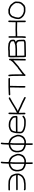

<svg xmlns="http://www.w3.org/2000/svg" viewBox="2059 -2761 882 5040"><g transform="rotate(-90 2500.0 -241.0)"><path d="M162.1 -462.9Q293.5 -462.9 322.3 -441.4Q342.8 -436.5 402.3 -398.4L425.8 -367.2L439.5 -335.9Q464.8 -280.8 464.8 -238.3V-193.4Q464.8 -171.4 439.5 -132.8Q417.5 -79.1 355.5 -48.8Q326.7 -36.1 310.5 -25.4Q304.7 -25.4 277.3 -17.6Q245.6 -17.6 214.8 -9.8Q198.2 -7.8 171.9 -7.8H66.4Q31.7 -7.8 25.4 -29.3Q23.4 -32.7 23.4 -37.1Q23.4 -52.7 44.9 -56.6Q52.2 -56.6 62.5 -48.8H189.5Q268.1 -59.1 298.8 -66.4Q298.8 -70.8 328.1 -80.1Q328.1 -81.5 357.4 -97.7Q384.8 -116.2 402.3 -148.4Q423.8 -188.5 423.8 -193.4V-216.8Q419.9 -214.8 418 -214.8Q410.2 -214.8 392.6 -218.8Q235.8 -216.8 148.4 -216.8H46.9Q25.4 -220.2 25.4 -238.3Q25.4 -253.9 46.9 -257.8H130.9Q225.1 -257.8 390.6 -259.8L421.9 -255.9Q421.9 -278.3 396.5 -332Q394 -332 384.8 -353.5Q343.8 -395.5 271.5 -416Q222.7 -421.9 171.9 -421.9Q128.9 -421.9 37.1 -419.9Q19.5 -426.3 19.5 -441.4Q19.5 -453.6 37.1 -460.9Q118.2 -462.9 162.1 -462.9Z M756.8 -661.6Q772.5 -661.6 776.4 -640.1Q766.6 -600.1 766.6 -458.5Q798.3 -451.7 852.5 -429.2Q852.5 -425.3 874 -415.5L911.1 -382.3Q911.1 -377.9 932.6 -351.1Q961.4 -298.3 981.4 -233.9V-179.2Q981.4 -159.2 952.1 -89.4Q933.6 -71.8 928.7 -60.1Q926.3 -60.1 903.3 -38.6L866.2 -19Q825.7 -1.5 819.3 -1.5H756.8V125.5Q756.8 141.1 758.8 162.6Q752.4 180.2 737.3 180.2Q719.7 180.2 715.8 150.9V-3.4Q695.3 -3.4 635.7 -24.9Q628.4 -32.2 592.8 -50.3Q556.6 -74.2 545.9 -103Q524.4 -158.7 524.4 -185.1Q521 -185.1 520.5 -194.8V-267.1Q536.1 -343.8 563.5 -372.6Q575.2 -393.1 624 -423.3Q643.6 -442.9 721.7 -454.6H723.6V-466.3Q728.5 -655.8 741.2 -655.8Q751 -661.6 756.8 -661.6ZM764.6 -415.5V-368.7Q764.6 -358.9 760.7 -358.9Q758.8 -288.1 758.8 -251.5V-42.5H807.6Q847.7 -52.2 872.1 -69.8Q909.7 -91.3 930.7 -146L940.4 -181.2V-228L922.9 -274.9Q917 -285.2 909.2 -308.1Q881.3 -356.9 874 -358.9Q834 -398.4 792 -405.8Q792 -410.2 764.6 -415.5ZM561.5 -255.4V-206.5Q567.4 -188 571.3 -151.9Q583.5 -108.4 614.3 -85.4Q682.1 -46.4 710 -46.4Q710 -44.4 715.8 -44.4H717.8V-253.4Q717.8 -293.5 719.7 -362.8Q723.6 -370.1 723.6 -378.4V-413.6Q661.6 -404.3 635.7 -380.4Q592.8 -357.9 575.2 -310.1Q569.3 -292 561.5 -255.4Z M1256.8 -661.6Q1272.5 -661.6 1276.4 -640.1Q1266.6 -600.1 1266.6 -458.5Q1298.3 -451.7 1352.5 -429.2Q1352.5 -425.3 1374 -415.5L1411.1 -382.3Q1411.1 -377.9 1432.6 -351.1Q1461.4 -298.3 1481.4 -233.9V-179.2Q1481.4 -159.2 1452.1 -89.4Q1433.6 -71.8 1428.7 -60.1Q1426.3 -60.1 1403.3 -38.6L1366.2 -19Q1325.7 -1.5 1319.3 -1.5H1256.8V125.5Q1256.8 141.1 1258.8 162.6Q1252.4 180.2 1237.3 180.2Q1219.7 180.2 1215.8 150.9V-3.4Q1195.3 -3.4 1135.7 -24.9Q1128.4 -32.2 1092.8 -50.3Q1056.6 -74.2 1045.9 -103Q1024.4 -158.7 1024.4 -185.1Q1021 -185.1 1020.5 -194.8V-267.1Q1036.1 -343.8 1063.5 -372.6Q1075.2 -393.1 1124 -423.3Q1143.6 -442.9 1221.7 -454.6H1223.6V-466.3Q1228.5 -655.8 1241.2 -655.8Q1251 -661.6 1256.8 -661.6ZM1264.6 -415.5V-368.7Q1264.6 -358.9 1260.7 -358.9Q1258.8 -288.1 1258.8 -251.5V-42.5H1307.6Q1347.7 -52.2 1372.1 -69.8Q1409.7 -91.3 1430.7 -146L1440.4 -181.2V-228L1422.9 -274.9Q1417 -285.2 1409.2 -308.1Q1381.3 -356.9 1374 -358.9Q1334 -398.4 1292 -405.8Q1292 -410.2 1264.6 -415.5ZM1061.5 -255.4V-206.5Q1067.4 -188 1071.3 -151.9Q1083.5 -108.4 1114.3 -85.4Q1182.1 -46.4 1210 -46.4Q1210 -44.4 1215.8 -44.4H1217.8V-253.4Q1217.8 -293.5 1219.7 -362.8Q1223.6 -370.1 1223.6 -378.4V-413.6Q1161.6 -404.3 1135.7 -380.4Q1092.8 -357.9 1075.2 -310.1Q1069.3 -292 1061.5 -255.4Z M1701.2 -453.1H1757.8Q1767.6 -449.2 1814.5 -447.3Q1851.6 -438.5 1906.2 -406.2Q1953.1 -377 1964.8 -347.7Q1972.7 -347.7 1978.5 -250Q1970.7 -224.6 1953.1 -224.6H1742.2Q1682.1 -224.6 1562.5 -222.7Q1560.5 -165 1560.5 -148.4Q1560.5 -104.5 1615.2 -82Q1656.7 -58.6 1689.5 -58.6L1710.9 -50.8Q1776.4 -46.9 1789.1 -46.9H1826.2Q1916 -46.9 1949.2 -89.8L1962.9 -93.8Q1984.4 -90.3 1984.4 -72.3Q1980.5 -50.3 1935.5 -27.3Q1899.9 -5.9 1847.7 -5.9H1789.1Q1714.8 -5.9 1679.7 -17.6Q1645 -22 1595.7 -43Q1592.8 -49.3 1568.4 -58.6Q1535.6 -84.5 1533.2 -97.7Q1519.5 -118.2 1519.5 -140.6Q1519.5 -273.4 1535.2 -318.4Q1550.8 -380.9 1574.2 -400.4Q1616.2 -434.6 1660.2 -443.4Q1679.7 -449.7 1701.2 -453.1ZM1566.4 -277.3V-263.7Q1668 -265.6 1726.6 -265.6H1935.5Q1935.5 -323.2 1919.9 -341.8Q1910.2 -353.5 1894.5 -361.3Q1837.9 -408.2 1773.4 -408.2H1761.7Q1748 -412.1 1746.1 -412.1H1705.1Q1644 -400.4 1627 -384.8Q1599.1 -375 1585.9 -341.8Q1579.6 -330.6 1568.4 -279.3Q1566.4 -279.3 1566.4 -277.3Z M2044.9 -460.9Q2060.5 -460.9 2064.5 -439.5Q2064.5 -354.5 2060.5 -238.3H2062.5L2185.5 -304.7L2314.5 -384.8L2406.2 -437.5Q2434.1 -453.1 2439.5 -453.1H2443.4Q2464.8 -449.7 2464.8 -431.6Q2464.8 -415 2431.6 -404.3L2384.8 -377Q2384.8 -374.5 2357.4 -363.3Q2351.6 -355.5 2312.5 -335.9Q2248 -293 2226.6 -283.2Q2220.7 -276.9 2183.6 -257.8Q2166.5 -243.7 2123 -224.6L2107.4 -214.8Q2145 -201.7 2156.2 -193.4Q2261.7 -138.7 2273.4 -138.7Q2381.8 -85.9 2386.7 -85.9Q2390.6 -78.1 2418 -68.4Q2418 -64.9 2455.1 -50.8Q2474.6 -38.1 2474.6 -25.4Q2474.6 -9.8 2453.1 -5.9Q2444.3 -5.9 2386.7 -37.1Q2292.5 -85.9 2218.8 -115.2Q2216.3 -118.2 2183.6 -132.8Q2146 -154.8 2062.5 -189.5Q2058.6 -189 2058.6 -185.5Q2060.5 -63.5 2060.5 -33.2Q2060.5 -17.6 2039.1 -13.7Q2019.5 -19.5 2019.5 -33.2Q2019.5 -88.4 2017.6 -156.2Q2023.4 -371.1 2023.4 -441.4Q2023.4 -457 2044.9 -460.9Z M2738.3 -460.9H2951.2Q2974.6 -456.1 2974.6 -437.5Q2974.6 -427.7 2959 -418Q2939.5 -419.9 2929.7 -419.9H2765.6V-373Q2761.7 -170.4 2761.7 -148.4V-35.2Q2758.3 -13.7 2740.2 -13.7Q2724.6 -13.7 2720.7 -35.2V-144.5Q2724.6 -363.8 2724.6 -384.8V-419.9H2722.7L2535.2 -412.1Q2517.6 -418.5 2517.6 -433.6Q2517.6 -449.2 2539.1 -453.1Q2695.8 -460.9 2738.3 -460.9Z M3039.6 -463.4Q3063 -463.4 3063 -414.6Q3068.8 -387.2 3068.8 -199.7V-88.4Q3072.8 -88.4 3129.4 -137.2Q3137.2 -137.2 3207.5 -195.8Q3220.7 -208.5 3240.7 -215.3Q3240.7 -218.8 3262.2 -234.9Q3278.3 -244.1 3285.6 -256.3Q3298.8 -263.7 3371.6 -330.6Q3385.7 -337.9 3406.7 -365.7Q3438 -405.3 3438 -408.7L3436 -426.3Q3442.4 -443.8 3457.5 -443.8Q3470.7 -443.8 3479 -428.2Q3477.1 -372.1 3473.1 -22Q3466.8 -4.4 3451.7 -4.4Q3438.5 -4.4 3430.2 -20Q3430.2 -25.9 3432.1 -33.7L3436 -334.5Q3413.1 -306.6 3377.4 -279.8Q3297.9 -206.5 3277.8 -193.8Q3256.3 -174.3 3240.7 -170.4L3211.4 -145Q3170.9 -112.3 3135.3 -88.4Q3098.1 -55.2 3076.7 -39.6Q3062 -10.3 3047.4 -10.3Q3031.2 -10.3 3023.9 -39.6L3027.8 -53.2V-184.1Q3027.8 -408.2 3018.1 -445.8Q3024.4 -463.4 3039.6 -463.4Z M3720.7 -468.8H3783.2Q3804.7 -463.4 3880.9 -459Q3974.6 -420.4 3974.6 -382.8Q3978.5 -363.3 3978.5 -347.7V-320.3Q3978.5 -288.1 3919.9 -267.6V-265.6Q3952.6 -254.9 3960.9 -232.4Q3978.5 -210.4 3978.5 -66.4V-54.7Q3978.5 -22.5 3921.9 -9.8Q3908.2 -5.9 3898.4 -5.9Q3794.4 -5.9 3560.5 0Q3550.3 -2 3548.8 -2Q3545.4 0 3539.1 0Q3519.5 -3.9 3519.5 -39.1Q3515.6 -147.9 3515.6 -316.4V-414.1Q3520.5 -443.4 3523.4 -453.1Q3523.4 -459 3541 -462.9H3609.4Q3699.7 -462.9 3720.7 -468.8ZM3710.9 -423.8Q3643.6 -421.9 3605.5 -421.9H3560.5Q3556.6 -408.2 3556.6 -398.4V-277.3L3580.1 -275.4H3736.3Q3783.7 -279.3 3789.1 -279.3H3816.4Q3837.4 -279.3 3916 -308.6Q3931.6 -322.3 3937.5 -322.3V-328.1Q3937.5 -388.7 3923.8 -388.7Q3887.7 -421.9 3826.2 -421.9Q3790.5 -421.9 3771.5 -427.7H3726.6Q3718.3 -427.7 3710.9 -423.8ZM3740.2 -234.4H3556.6Q3556.6 -200.7 3560.5 -41H3562.5Q3787.6 -46.9 3886.7 -46.9Q3934.1 -50.8 3937.5 -64.5Q3937.5 -205.1 3925.8 -205.1Q3925.8 -221.7 3894.5 -232.4Q3876 -246.1 3861.3 -246.1Q3861.3 -238.8 3759.8 -236.3Q3759.8 -234.4 3740.2 -234.4Z M4042.5 -2Q4026.9 -2 4022.9 -23.4Q4028.8 -48.3 4028.8 -99.6V-439.5Q4032.2 -460.9 4050.3 -460.9Q4065.9 -460.9 4069.8 -439.5V-271.5H4142.1Q4231 -275.4 4239.7 -275.4Q4353 -275.4 4437 -271.5Q4437 -343.8 4438 -364.3Q4439.9 -430.7 4439.9 -448.2Q4446.3 -465.8 4461.4 -465.8Q4481 -460 4481 -446.3Q4478 -322.8 4478 -268.6Q4478 -199.2 4478.5 -184.1V-43.5Q4478.5 -35.2 4480.5 -22Q4474.1 -4.4 4459 -4.4Q4437.5 -7.8 4437.5 -25.9V-172.4Q4437 -187.5 4437 -230.5Q4336.9 -234.4 4239.7 -234.4Q4164.6 -230.5 4147.9 -230.5H4069.8V-97.7Q4069.8 -7.8 4056.2 -7.8Q4051.8 -2 4042.5 -2Z M4771.5 -462.9Q4780.8 -462.9 4843.8 -435.5Q4879.9 -417 4902.3 -396.5Q4980.5 -306.6 4980.5 -269.5Q4980.5 -150.4 4960.9 -134.8Q4960.9 -122.1 4945.3 -105.5Q4920.4 -70.3 4910.2 -70.3Q4904.8 -53.7 4882.8 -39.1Q4833 -15.6 4818.4 -15.6H4722.7Q4687.5 -15.6 4619.1 -50.8Q4570.3 -81.5 4552.7 -111.3Q4543.9 -111.3 4521.5 -171.9Q4519.5 -182.6 4519.5 -189.5V-212.9Q4519.5 -265.6 4541 -320.3Q4566.4 -399.4 4591.8 -410.2Q4591.8 -418 4636.7 -445.3Q4669.4 -460.9 4681.6 -460.9H4683.6Q4711.9 -460.9 4771.5 -462.9ZM4757.8 -418Q4738.3 -419.9 4728.5 -419.9H4695.3Q4674.3 -419.9 4636.7 -396.5Q4593.8 -360.4 4593.8 -339.8Q4560.5 -267.1 4560.5 -214.8V-189.5Q4560.5 -179.2 4570.3 -162.1Q4570.3 -156.7 4587.9 -132.8Q4608.9 -105 4652.3 -80.1Q4701.7 -58.6 4712.9 -58.6Q4718.8 -56.6 4740.2 -56.6H4812.5Q4873 -73.7 4873 -91.8Q4901.9 -111.3 4912.1 -132.8Q4922.4 -132.8 4937.5 -193.4Q4939.5 -260.7 4939.5 -263.7Q4938 -284.7 4910.2 -322.3Q4866.2 -375 4861.3 -375Q4824.7 -402.8 4771.5 -419.9Q4767.1 -419.9 4763.7 -421.9Q4757.8 -419.9 4757.8 -418Z"/></g></svg>

Font: CEF Fonts CJK Mono
Style: Regular
Weight: 400
Designer: PartyBoss (派对大魔王)
Version: Release 2.25